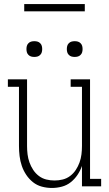

<svg xmlns="http://www.w3.org/2000/svg" viewBox="-20 -923 540 951"><path d="M237 8Q212 8 187.5 1.5Q163 -5 143.5 -20.5Q124 -36 110 -57Q96 -78 88 -101.5Q80 -125 77 -150Q74 -175 74 -200V-493H19V-530H114V-200Q114 -179 116.5 -158.5Q119 -138 126 -118.5Q133 -99 144.5 -81.5Q156 -64 172.5 -51.5Q189 -39 209 -34Q229 -29 250 -29Q271 -29 291 -34Q311 -39 327.5 -51.5Q344 -64 355.5 -81.5Q367 -99 374 -118.5Q381 -138 383.5 -158.5Q386 -179 386 -200V-493H330V-530H426V-37H481V0H386V-101Q378 -78 364 -57Q350 -36 330.5 -20.5Q311 -5 286.5 1.5Q262 8 237 8ZM350 -641Q342 -641 334.5 -643Q327 -645 321 -651Q315 -657 313 -664.5Q311 -672 311 -680Q311 -688 313 -695.5Q315 -703 321 -709Q327 -715 334.5 -717Q342 -719 350 -719Q358 -719 365.5 -717Q373 -715 379 -709Q385 -703 387 -695.5Q389 -688 389 -680Q389 -672 387 -664.5Q385 -657 379 -651Q373 -645 365.5 -643Q358 -641 350 -641ZM150 -641Q142 -641 134.5 -643Q127 -645 121 -651Q115 -657 113 -664.5Q111 -672 111 -680Q111 -688 113 -695.5Q115 -703 121 -709Q127 -715 134.5 -717Q142 -719 150 -719Q158 -719 165.5 -717Q173 -715 179 -709Q185 -703 187 -695.5Q189 -688 189 -680Q189 -672 187 -664.5Q185 -657 179 -651Q173 -645 165.5 -643Q158 -641 150 -641ZM100 -867V-903H400V-867Z"/></svg>

Font: Iosevka Slab Extralight
Style: Regular
Weight: 200
Monospace: yes
Designer: Belleve Invis
Foundry: Belleve Invis
Version: Version 11.1.1; ttfautohint (v1.8.3)